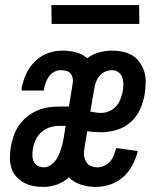

<svg xmlns="http://www.w3.org/2000/svg" viewBox="-20 -727 640 755"><path d="M152 8Q131 8 111.5 4.5Q92 1 74.5 -8.5Q57 -18 44 -32.5Q31 -47 25 -66Q19 -85 19 -105.5Q19 -126 22 -147Q26 -169 33 -190.5Q40 -212 53 -231.5Q66 -251 84.5 -266.5Q103 -282 124.5 -291.5Q146 -301 168 -304.5Q190 -308 212 -308H251L266 -400Q268 -411 265.5 -421.5Q263 -432 256.5 -439Q250 -446 239.5 -448.5Q229 -451 218 -451Q205 -451 192.5 -444Q180 -437 172 -425.5Q164 -414 159.5 -401Q155 -388 153 -375L152 -371H65Q65 -373 65 -375Q65 -377 65 -379Q70 -408 82.5 -435.5Q95 -463 117 -485Q139 -507 167.5 -517.5Q196 -528 224 -528Q252 -528 278 -521.5Q304 -515 323 -498Q344 -514 369.5 -521Q395 -528 420 -528Q442 -528 463.5 -523.5Q485 -519 502 -508Q519 -497 530.5 -480Q542 -463 548 -443Q554 -423 553 -401Q552 -379 549 -357Q544 -327 531 -297.5Q518 -268 493.5 -246.5Q469 -225 438.5 -216Q408 -207 378 -207Q364 -207 350 -208Q336 -209 323 -211L312 -144Q309 -130 310.5 -116Q312 -102 318.5 -91Q325 -80 337 -74.5Q349 -69 363 -69Q377 -69 390.5 -75.5Q404 -82 413.5 -93Q423 -104 428 -117.5Q433 -131 437 -145L522 -133Q515 -105 501 -78Q487 -51 464.5 -31Q442 -11 413.5 -1.5Q385 8 357 8Q326 8 298 -1Q270 -10 251 -30Q231 -11 204.5 -1.5Q178 8 152 8ZM378 -283Q394 -283 410 -290Q426 -297 437 -309.5Q448 -322 454 -338Q460 -354 463 -370Q465 -384 465 -397.5Q465 -411 460.5 -423.5Q456 -436 445 -443.5Q434 -451 420 -451Q407 -451 394 -445.5Q381 -440 372 -429.5Q363 -419 358 -406Q353 -393 351 -380L335 -288Q346 -286 356.5 -284.5Q367 -283 378 -283ZM153 -69Q164 -69 175.5 -75.5Q187 -82 195 -91.5Q203 -101 208.5 -112.5Q214 -124 218 -135.5Q222 -147 225 -158.5Q228 -170 230 -182L238 -232H212Q194 -232 175.5 -226Q157 -220 142.5 -207Q128 -194 120 -176Q112 -158 109 -140Q107 -127 107.5 -114.5Q108 -102 113 -91Q118 -80 129 -74.5Q140 -69 153 -69ZM183 -633 182 -707H527L528 -633Z"/></svg>

Font: Iosevka HT Medium Extended
Style: Italic
Weight: 500
Width: 7
Italic angle: -9°
Monospace: yes
Designer: Belleve Invis
Foundry: Belleve Invis
Version: Version 32.3.0; ttfautohint (v1.8.4)